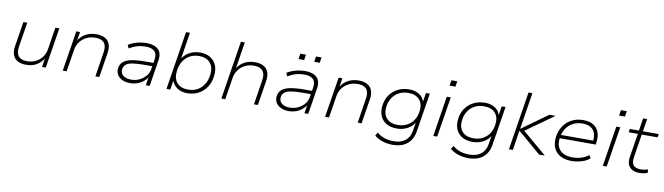

<svg xmlns="http://www.w3.org/2000/svg" viewBox="-41 -1399 7891 2282"><g transform="rotate(10 3904.0 -258.5)"><path d="M259 8Q199 8 157.5 -14Q116 -36 99 -80.5Q82 -125 93 -192L140 -487H187L140 -194Q132 -141 142.5 -106Q153 -71 183.5 -53.5Q214 -36 264 -36Q323 -36 369.5 -60Q416 -84 446 -126Q476 -168 484 -220L526 -487H574L496 0H451L469 -118H475Q442 -58 388 -25Q334 8 259 8Z M701 0 779 -487H824L805 -370H799Q833 -430 889.5 -462.5Q946 -495 1021 -495Q1083 -495 1124 -473Q1165 -451 1182.5 -407Q1200 -363 1189 -295L1142 0H1095L1141 -293Q1150 -347 1139 -382Q1128 -417 1097.5 -434.5Q1067 -452 1015 -452Q955 -452 907.5 -427.5Q860 -403 829.5 -361.5Q799 -320 791 -267L748 0Z M1513 8Q1459 8 1418.5 -11.5Q1378 -31 1358 -65Q1338 -99 1344 -142Q1350 -191 1383.5 -220.5Q1417 -250 1484 -263.5Q1551 -277 1658 -277H1760L1753 -236H1657Q1560 -236 1504 -227Q1448 -218 1423 -196.5Q1398 -175 1393 -139Q1388 -90 1423.5 -62.5Q1459 -35 1519 -35Q1571 -35 1617.5 -56.5Q1664 -78 1695.5 -115.5Q1727 -153 1734 -200L1753 -317Q1764 -386 1731 -419Q1698 -452 1622 -452Q1570 -452 1521.5 -438Q1473 -424 1427 -395L1408 -435Q1438 -454 1474 -467.5Q1510 -481 1549 -488Q1588 -495 1625 -495Q1689 -495 1731.5 -475.5Q1774 -456 1792 -416Q1810 -376 1800 -314L1750 0H1704L1722 -116H1730Q1711 -80 1678.5 -51.5Q1646 -23 1604 -7.5Q1562 8 1513 8Z M2203 8Q2131 8 2080.5 -26.5Q2030 -61 2013 -121H2018L1999 0H1953L2065 -705H2112L2059 -368H2051Q2073 -409 2106.5 -437Q2140 -465 2183 -480Q2226 -495 2275 -495Q2348 -495 2398 -463.5Q2448 -432 2471 -376Q2494 -320 2483 -244Q2474 -169 2436.5 -112.5Q2399 -56 2338.5 -24Q2278 8 2203 8ZM2206 -36Q2270 -36 2318.5 -63Q2367 -90 2397.5 -139Q2428 -188 2436 -252Q2449 -344 2403.5 -398Q2358 -452 2268 -452Q2204 -452 2155.5 -424.5Q2107 -397 2076.5 -348.5Q2046 -300 2038 -235Q2026 -143 2070.5 -89.5Q2115 -36 2206 -36Z M2615 0 2727 -705H2774L2721 -370H2715Q2747 -430 2803.5 -462.5Q2860 -495 2935 -495Q2997 -495 3038 -473Q3079 -451 3096.5 -407Q3114 -363 3103 -295L3056 0H3009L3055 -293Q3064 -347 3053 -382Q3042 -417 3011.5 -434.5Q2981 -452 2929 -452Q2869 -452 2821.5 -427.5Q2774 -403 2743.5 -361.5Q2713 -320 2705 -267L2662 0Z M3427 8Q3373 8 3332.5 -11.5Q3292 -31 3272 -65Q3252 -99 3258 -142Q3264 -191 3297.5 -220.5Q3331 -250 3398 -263.5Q3465 -277 3572 -277H3674L3667 -236H3571Q3474 -236 3418 -227Q3362 -218 3337 -196.5Q3312 -175 3307 -139Q3302 -90 3337.5 -62.5Q3373 -35 3433 -35Q3485 -35 3531.5 -56.5Q3578 -78 3609.5 -115.5Q3641 -153 3648 -200L3667 -317Q3678 -386 3645 -419Q3612 -452 3536 -452Q3484 -452 3435.5 -438Q3387 -424 3341 -395L3322 -435Q3352 -454 3388 -467.5Q3424 -481 3463 -488Q3502 -495 3539 -495Q3603 -495 3645.5 -475.5Q3688 -456 3706 -416Q3724 -376 3714 -314L3664 0H3618L3636 -116H3644Q3625 -80 3592.5 -51.5Q3560 -23 3518 -7.5Q3476 8 3427 8ZM3626 -622 3636 -688H3703L3693 -622ZM3437 -622 3447 -688H3515L3505 -622Z M3867 0 3945 -487H3990L3971 -370H3965Q3999 -430 4055.5 -462.5Q4112 -495 4187 -495Q4249 -495 4290 -473Q4331 -451 4348.5 -407Q4366 -363 4355 -295L4308 0H4261L4307 -293Q4316 -347 4305 -382Q4294 -417 4263.5 -434.5Q4233 -452 4181 -452Q4121 -452 4073.5 -427.5Q4026 -403 3995.5 -361.5Q3965 -320 3957 -267L3914 0Z M4715 188Q4648 188 4590.5 169Q4533 150 4493 115L4516 76Q4546 100 4577 115Q4608 130 4643 137Q4678 144 4718 144Q4804 144 4857.5 103Q4911 62 4924 -17L4943 -136H4949Q4930 -96 4897 -68.5Q4864 -41 4821 -26Q4778 -11 4729 -11Q4654 -11 4603 -41Q4552 -71 4529 -125Q4506 -179 4515 -252Q4522 -306 4545 -350.5Q4568 -395 4605.5 -427.5Q4643 -460 4691.5 -477.5Q4740 -495 4799 -495Q4871 -495 4921.5 -461Q4972 -427 4985 -366H4979L4999 -487H5045L4971 -23Q4961 47 4927 94Q4893 141 4839.5 164.5Q4786 188 4715 188ZM4733 -55Q4796 -55 4845 -81Q4894 -107 4924.5 -153.5Q4955 -200 4962 -262Q4974 -349 4928.5 -400.5Q4883 -452 4792 -452Q4729 -452 4680 -425.5Q4631 -399 4601 -352.5Q4571 -306 4563 -245Q4552 -158 4597 -106.5Q4642 -55 4733 -55Z M5260 -622 5270 -689H5341L5331 -622ZM5173 0 5250 -487H5298L5220 0Z M5629 188Q5562 188 5504.5 169Q5447 150 5407 115L5430 76Q5460 100 5491 115Q5522 130 5557 137Q5592 144 5632 144Q5718 144 5771.5 103Q5825 62 5838 -17L5857 -136H5863Q5844 -96 5811 -68.5Q5778 -41 5735 -26Q5692 -11 5643 -11Q5568 -11 5517 -41Q5466 -71 5443 -125Q5420 -179 5429 -252Q5436 -306 5459 -350.5Q5482 -395 5519.5 -427.5Q5557 -460 5605.5 -477.5Q5654 -495 5713 -495Q5785 -495 5835.5 -461Q5886 -427 5899 -366H5893L5913 -487H5959L5885 -23Q5875 47 5841 94Q5807 141 5753.5 164.5Q5700 188 5629 188ZM5647 -55Q5710 -55 5759 -81Q5808 -107 5838.5 -153.5Q5869 -200 5876 -262Q5888 -349 5842.5 -400.5Q5797 -452 5706 -452Q5643 -452 5594 -425.5Q5545 -399 5515 -352.5Q5485 -306 5477 -245Q5466 -158 5511 -106.5Q5556 -55 5647 -55Z M6086 0 6198 -705H6245L6175 -263H6177L6488 -487H6563L6207 -234L6204 -268L6519 0H6450L6173 -237H6170L6133 0Z M6843 8Q6762 8 6706.5 -22Q6651 -52 6626 -108Q6601 -164 6611 -242Q6621 -316 6658.5 -373Q6696 -430 6757.5 -462.5Q6819 -495 6899 -495Q6975 -495 7022.5 -464.5Q7070 -434 7088 -380Q7106 -326 7095 -255L7092 -234H6639L6646 -275H7076L7052 -258Q7062 -319 7047 -363Q7032 -407 6994 -430Q6956 -453 6896 -453Q6832 -453 6782.5 -427.5Q6733 -402 6702 -357Q6671 -312 6661 -256L6659 -244Q6648 -178 6667 -131.5Q6686 -85 6731.5 -60.5Q6777 -36 6846 -36Q6899 -36 6947 -50Q6995 -64 7039 -98L7061 -62Q7022 -28 6963 -10Q6904 8 6843 8Z M7306 -622 7316 -689H7387L7377 -622ZM7219 0 7296 -487H7344L7266 0Z M7661 8Q7609 8 7573.5 -11.5Q7538 -31 7523.5 -68Q7509 -105 7517 -158L7563 -446H7452L7459 -487H7569L7593 -638H7641L7617 -487H7808L7801 -446H7610L7566 -167Q7555 -96 7582 -66Q7609 -36 7670 -36Q7693 -36 7714 -40Q7735 -44 7755 -51L7760 -12Q7744 -3 7716.5 2.5Q7689 8 7661 8Z"/></g></svg>

Font: Nunito Sans 10pt SemiExpanded ExtraLight
Style: Italic
Weight: 250
Width: 6
Italic angle: -9°
Designer: Vernon Adams
Foundry: Vernon Adams
Version: Version 3.101;gftools[0.9.27]